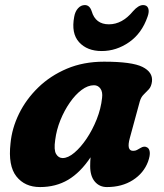

<svg xmlns="http://www.w3.org/2000/svg" viewBox="-20 -726 647 758"><path d="M492.5 -181Q478.5 -130.5 505.5 -130.5Q514.5 -130.5 520.5 -133.8Q526.5 -137 535 -142Q549.5 -151 561 -144Q569.5 -139.5 571.2 -125.8Q573 -112 564.5 -88Q547.5 -42.5 504.5 -15Q461.5 12.5 402 12.5Q372.5 12.5 354.2 -9.2Q336 -31 336 -70Q336 -88.5 337.5 -105Q297.5 -45 249 -16.2Q200.5 12.5 138 12.5Q78 12.5 44.8 -29.5Q11.5 -71.5 21.5 -160Q27 -219.5 55 -276.8Q83 -334 130.8 -380.5Q178.5 -427 244 -454.8Q309.5 -482.5 390.5 -482.5Q501 -482.5 542.5 -461.8Q584 -441 580 -404.5Q577.5 -384.5 567.8 -373.8Q558 -363 547.5 -353Q537 -343 532 -326ZM198 -174Q192 -134 201.5 -118Q211 -102 227.5 -102Q248.5 -102 273.5 -123Q298.5 -144 321.8 -178.5Q345 -213 361.8 -255Q378.5 -297 383 -339.5Q386 -363 376.5 -376.2Q367 -389.5 351 -389.5Q327 -389.5 302.2 -371Q277.5 -352.5 255.8 -321.2Q234 -290 218.5 -251.8Q203 -213.5 198 -174ZM410 -630Q462.5 -630 505 -681.5Q526.5 -706 545 -706Q560.5 -706 565.2 -693.2Q570 -680.5 562.5 -660Q540 -594.5 489.8 -559.5Q439.5 -524.5 381.5 -524.5Q324 -524.5 292.2 -559.5Q260.5 -594.5 273 -660Q276.5 -680.5 288 -693.2Q299.5 -706 315 -706Q334 -706 342 -681.5Q357 -630 410 -630Z"/></svg>

Font: Fraunces 9pt SuperSoft
Style: Bold Italic
Weight: 700
Italic angle: -16°
Version: Version 1.000;[b76b70a41]